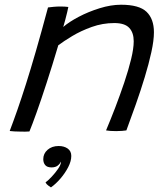

<svg xmlns="http://www.w3.org/2000/svg" viewBox="-20 -550 705 812"><path d="M104.5 6Q96.5 6.5 86 6.8Q75.5 7 65 6.5Q54 6.5 41.2 5.8Q28.5 5 21 4Q37 -38 53.8 -86Q70.5 -134 89.8 -194.5Q109 -255 132 -334.5Q155 -414 183 -518.5Q193.5 -520 207.2 -521.2Q221 -522.5 236 -522.5Q245 -522.5 254 -522Q263 -521.5 269 -520.5Q268 -515 264.2 -498.5Q260.5 -482 255.5 -464.2Q250.5 -446.5 247.5 -436Q271.5 -457 312.8 -478.8Q354 -500.5 401.5 -515.2Q449 -530 492 -530Q568.5 -530 599.8 -500Q631 -470 631 -413.5Q631 -379 620.2 -329.8Q609.5 -280.5 592.2 -223.8Q575 -167 554.5 -109Q534 -51 514.5 1.5Q508 2.5 496.2 3.5Q484.5 4.5 471.5 4.5Q444 4.5 428.5 1.5Q447.5 -43.5 467.8 -96.2Q488 -149 505.8 -201.8Q523.5 -254.5 534.5 -299.8Q545.5 -345 545.5 -375.5Q545.5 -412 526.5 -432.2Q507.5 -452.5 463.5 -452.5Q414 -452.5 368 -436Q322 -419.5 285.5 -397.5Q249 -375.5 226.5 -358.5Q201 -272.5 177.2 -199.5Q153.5 -126.5 134.5 -73.5Q115.5 -20.5 104.5 6ZM195.5 242.5Q192.5 240.5 184.5 235Q176.5 229.5 172.5 221.5Q184 213 199 197Q214 181 225.5 164.2Q237 147.5 237.5 137Q237.5 134.5 237 133.5Q234 142.5 224.2 150.2Q214.5 158 198 158Q179.5 158 171.2 148.2Q163 138.5 163 123Q163 99.5 181.2 83.5Q199.5 67.5 228 67.5Q251 67.5 266.2 78.2Q281.5 89 281.5 109.5Q281.5 131.5 268.5 156.8Q255.5 182 235.8 205Q216 228 195.5 242.5Z"/></svg>

Font: Grandstander Light
Style: Italic
Weight: 300
Italic angle: -15°
Designer: Tyler Finck
Foundry: Etcetera Type Co
Version: Version 1.200; ttfautohint (v1.8.3)